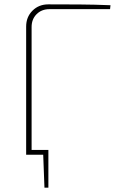

<svg xmlns="http://www.w3.org/2000/svg" viewBox="-20 -710 543 881"><path d="M202 -22V0H100V-22ZM202 -7V151H184L178 -7ZM202 -690Q274 -690 344.5 -689.5Q415 -689 487 -686L485 -668H207Q171 -668 148 -645Q125 -622 125 -586V0H100V-588Q100 -632 129 -661Q158 -690 202 -690Z"/></svg>

Font: Exo 2 Thin
Style: Regular
Weight: 250
Designer: Natanael Gama
Foundry: Natanael Gama
Version: Version 2.010